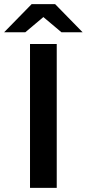

<svg xmlns="http://www.w3.org/2000/svg" viewBox="-52 -914 422 934"><path d="M216 -894H102L-32 -757H71L159 -831L247 -757H350ZM94 0H224V-700H94Z"/></svg>

Font: Montserrat Lite SemiBold
Style: Regular
Weight: 600
Designer: Julieta Ulanovsky
Foundry: Julieta Ulanovsky
Version: Version 7.200;PS 007.200;hotconv 1.0.88;makeotf.lib2.5.64775